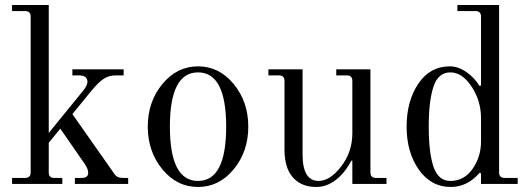

<svg xmlns="http://www.w3.org/2000/svg" viewBox="-20 -732 2112 764"><path d="M28 0V-24H80Q102 -24 102 -46V-666Q102 -688 80 -688H28V-712H174V-203L310 -370Q328 -392 328 -406Q328 -432 294 -432H268V-456H472V-432H440Q413 -432 392 -418Q371 -404 344 -371L268 -278L424 -56Q431 -46 435.5 -39Q440 -32 448 -28Q456 -24 470 -24H490V0H278V-24H304Q331 -24 331 -44Q331 -59 317 -80L220 -220L174 -164V-46Q174 -24 196 -24H228V0Z M768 -12Q880 -12 880 -228Q880 -444 768 -444Q656 -444 656 -228Q656 -12 768 -12ZM768 12Q684 12 626 -58.5Q568 -129 568 -228Q568 -327 626 -397.5Q684 -468 768 -468Q852 -468 910 -397.5Q968 -327 968 -228Q968 -129 910 -58.5Q852 12 768 12Z M1239 12Q1189 12 1158 -14Q1112 -51 1112 -137V-410Q1112 -432 1090 -432H1048V-456H1184V-117Q1184 -12 1248 -12Q1293 -12 1337.5 -69.5Q1382 -127 1382 -202V-410Q1382 -432 1360 -432H1318V-456H1454V-46Q1454 -24 1476 -24H1518V0H1382V-92L1378 -93Q1352 -43 1315.5 -15.5Q1279 12 1239 12Z M1772 -12Q1827 -12 1860.5 -60Q1894 -108 1894 -169V-262Q1894 -331 1856.5 -387.5Q1819 -444 1772 -444Q1724 -444 1705 -387.5Q1686 -331 1686 -228Q1686 -125 1705 -68.5Q1724 -12 1772 -12ZM1894 0V-42L1889 -45Q1840 12 1774 12Q1695 12 1646.5 -57Q1598 -126 1598 -228Q1598 -330 1644.5 -399Q1691 -468 1770 -468Q1803 -468 1835.5 -445.5Q1868 -423 1888 -390L1894 -392V-666Q1894 -688 1872 -688H1800V-712H1966V-46Q1966 -24 1988 -24H2040V0Z"/></svg>

Font: Old Standard TT
Style: Regular
Weight: 400
Designer: Alexey Kryukov <alexios@thessalonica.org.ru>
Version: Version 1.0